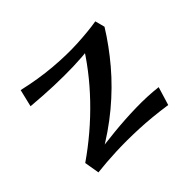

<svg xmlns="http://www.w3.org/2000/svg" viewBox="-112 -616 782 782"><g transform="rotate(-45 279.0 -225.0)"><path d="M129 -39 55 -63Q159 -135 246.5 -226Q334 -317 396 -420L503 -400Q461 -332 406 -267Q351 -202 282 -144.5Q213 -87 129 -39ZM461 9Q379 -3 308.5 -6Q238 -9 178 -6.5Q118 -4 66 2L55 -63L111 -53Q166 -61 230 -67.5Q294 -74 360 -75.5Q426 -77 485 -70ZM61 -384 79 -459Q161 -440 237.5 -433.5Q314 -427 379 -430.5Q444 -434 492 -442L503 -400Q452 -389 401.5 -383Q351 -377 298.5 -375.5Q246 -374 187.5 -376Q129 -378 61 -384Z"/></g></svg>

Font: Marhey Light Light
Style: Regular
Weight: 300
Version: Version 1.000